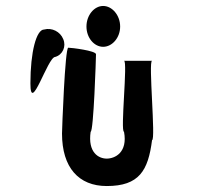

<svg xmlns="http://www.w3.org/2000/svg" viewBox="-20 -932 673 644"><path d="M82 -652C82 -546 140 -741 165 -741C190 -748 203 -776 192 -801C182 -826 154 -840 128 -833C102 -833 82 -758 82 -652ZM188 -484C188 -370 244 -308 338 -308C447 -308 477 -360 490 -462C503 -462 477 -728 490 -728H396C409 -728 383 -490 396 -490C409 -420 365 -400 338 -400C311 -400 274 -420 284 -490C294 -490 302 -738 302 -750C302 -762 219 -772 209 -772C198 -772 188 -496 188 -484ZM270 -843C270 -805 296 -775 326 -775C356 -775 383 -805 383 -843C383 -881 356 -912 326 -912C296 -912 270 -881 270 -843Z"/></svg>

Font: Ampere
Style: Cnd
Weight: 400
Version: Version 1